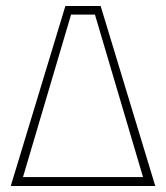

<svg xmlns="http://www.w3.org/2000/svg" viewBox="-20 -623 556 643"><path d="M16 0 199 -603H317L500 0ZM57 -30H459L298 -574H218Z"/></svg>

Font: Grenze Gotisch Thin
Style: Regular
Weight: 100
Designer: Renata Polastri
Foundry: Omnibus-Type
Version: Version 1.001